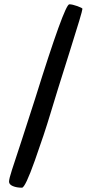

<svg xmlns="http://www.w3.org/2000/svg" viewBox="-20 -781 426 892"><path d="M143 -322Q280 -761 302 -761Q316 -761 339.5 -752.5Q363 -744 363 -740Q363 -728 302 -535.5Q241 -343 214 -252.5Q187 -162 142 -35.5Q97 91 82 91Q57 91 39.5 83.5Q22 76 22 63Q22 50 35.5 8.5Q49 -33 81.5 -131.5Q114 -230 143 -322Z"/></svg>

Font: Cagliostro
Style: Regular
Weight: 400
Designer: Matthew Desmond
Foundry: Matthew Desmond
Version: Version